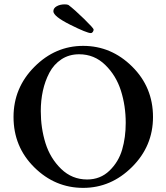

<svg xmlns="http://www.w3.org/2000/svg" viewBox="-20 -865 774 894"><path d="M403.3 -710.9Q384.8 -710.9 306.6 -750Q228.5 -789.1 228.5 -812.5Q228.5 -827.1 244.1 -835.9Q259.8 -844.7 281.2 -844.7Q293 -844.7 298.8 -841.8Q327.1 -820.3 371.6 -776.9Q416 -733.4 416 -727.5Q416 -721.7 412.1 -716.3Q408.2 -710.9 403.3 -710.9ZM348.6 -612.3Q301.8 -612.3 266.1 -588.9Q230.5 -565.4 210 -526.4Q189.5 -487.3 179.7 -442.4Q169.9 -397.5 169.9 -347.7Q169.9 -268.6 191.9 -198.2Q213.9 -127.9 264.6 -78.6Q315.4 -29.3 385.7 -29.3Q447.3 -29.3 489.7 -70.3Q532.2 -111.3 548.8 -168.5Q565.4 -225.6 565.4 -293Q565.4 -372.1 543 -442.9Q520.5 -513.7 469.7 -563Q418.9 -612.3 348.6 -612.3ZM367.2 -651.4Q498 -651.4 595.2 -555.2Q692.4 -459 692.4 -320.3Q692.4 -184.6 594.7 -87.4Q497.1 9.8 367.2 9.8Q236.3 9.8 139.6 -85.9Q43 -181.6 43 -320.3Q43 -456.1 140.1 -553.7Q237.3 -651.4 367.2 -651.4Z"/></svg>

Font: Crimson
Style: Semibold
Weight: 600
Version: Version 0.8